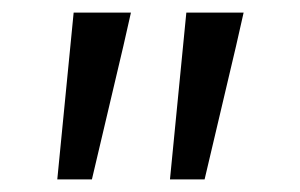

<svg xmlns="http://www.w3.org/2000/svg" viewBox="-20 -728 477 305"><path d="M126 -443 176 -655 188 -708H97L71 -443ZM250 -443H305L355 -655L367 -708H276Z"/></svg>

Font: Geom Light
Style: Regular
Weight: 300
Version: Version 1.102